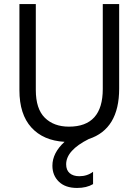

<svg xmlns="http://www.w3.org/2000/svg" viewBox="-20 -694 685 949"><path d="M569 -256Q569 -56 419 -7Q307 49 307 118Q307 147 324.5 162Q342 177 372 177Q411 177 440 155V216Q408 235 361 235Q303 235 271 204Q239 173 239 125Q239 62 299 7Q194 1 135 -64Q76 -129 76 -248V-674H157V-249Q157 -156 201.5 -112Q246 -68 321 -68Q488 -68 488 -254V-674H569Z"/></svg>

Font: Hind Siliguri
Style: Regular
Weight: 400
Designer: Jyotish Sonowal
Foundry: Indian Type Foundry
Version: Version 1.000;PS 1.0;hotconv 1.0.86;makeotf.lib2.5.63406; tt